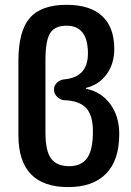

<svg xmlns="http://www.w3.org/2000/svg" viewBox="-20 -760 540 790"><path d="M167 -511.7V-214.8Q167 -138.7 190.4 -107.4Q213.9 -76.2 264.6 -76.2Q314.5 -76.2 338.4 -109.4Q362.3 -142.6 362.3 -219.7Q362.3 -286.1 334 -315.9Q305.7 -345.7 245.1 -347.7Q228.5 -348.6 215.3 -361.3Q202.1 -374 202.1 -391.1Q202.1 -408.2 214.4 -419.9Q226.6 -431.6 245.1 -433.6Q341.8 -442.4 341.8 -540Q341.8 -654.3 253.9 -654.3Q206.1 -654.3 186.5 -624Q167 -593.8 167 -511.7ZM260.7 9.8Q55.7 9.8 55.7 -204.1V-508.8Q55.7 -631.8 102.5 -686Q149.4 -740.2 253.9 -740.2Q350.6 -740.2 400.4 -693.8Q450.2 -647.5 450.2 -558.6Q450.2 -497.1 418.5 -454.1Q386.7 -411.1 334 -398.4Q333 -398.4 333 -397.5Q333 -395.5 335 -394.5Q395.5 -382.8 433.1 -332.5Q470.7 -282.2 470.7 -209Q470.7 -100.6 416.5 -45.4Q362.3 9.8 260.7 9.8Z"/></svg>

Font: Rounded Mgen+ 1mn medium
Style: Regular
Weight: 500
Designer: [Source Han Sans]
Ryoko NISHIZUKA  (kana & ideographs); Paul D. Hunt (Latin, Greek & Cyrillic); Wenlong ZHANG  (bopomofo
Version: Version 1.059.20150602